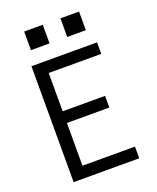

<svg xmlns="http://www.w3.org/2000/svg" viewBox="-169 -1044 938 1144"><g transform="rotate(-20 300.0 -472.0)"><path d="M96 0V-735H512V-662H179V-419H448V-345H179V-74H512V0ZM356 -826V-944H474V-826ZM126 -826V-944H244V-826Z"/></g></svg>

Font: Iosevka SS04 Extended
Style: Regular
Weight: 400
Width: 7
Monospace: yes
Designer: Belleve Invis
Foundry: Belleve Invis
Version: Version 19.0.0; ttfautohint (v1.8.4)